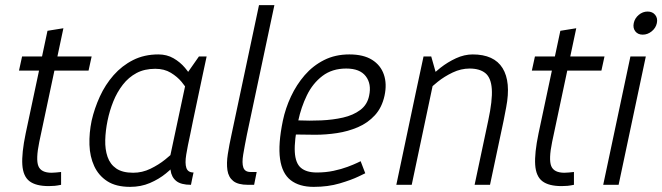

<svg xmlns="http://www.w3.org/2000/svg" viewBox="-20 -720 2580 748"><path d="M54 -445 66 -500H337L325 -445ZM218 -50V0Q203 3 193 4Q183 5 170 5Q120 5 95 -14Q70 -33 67 -78Q64 -123 80 -200L165 -600L227 -610L133 -167Q119 -99 129.5 -73Q140 -47 181 -47Q190 -47 198.5 -48Q207 -49 218 -50Z M724 0Q685 0 666.5 -15Q648 -30 644.5 -57Q641 -84 646.5 -119.5Q652 -155 661 -196L673 -250H732L721 -196Q711 -151 705.5 -117.5Q700 -84 706 -66Q712 -48 734 -48L729 -25ZM713 -440 770 -430 694 -70 632 -60ZM713 -440 755 -500H785L770 -430ZM679 -150 709 -140Q709 -140 699.5 -125Q690 -110 671.5 -88Q653 -66 626 -44Q599 -22 564 -7Q529 8 487 8L499 -47Q534 -47 566 -62.5Q598 -78 623.5 -98.5Q649 -119 664 -134.5Q679 -150 679 -150ZM721 -350Q721 -350 712.5 -365.5Q704 -381 687.5 -401Q671 -421 645.5 -436.5Q620 -452 585 -452L597 -508Q630 -508 656 -493Q682 -478 700.5 -456Q719 -434 731 -412Q743 -390 749 -375Q755 -360 755 -360ZM585 -452Q543 -452 512 -435.5Q481 -419 458.5 -390Q436 -361 421.5 -325Q407 -289 399 -250Q391 -211 390 -174.5Q389 -138 399 -109Q409 -80 433 -63.5Q457 -47 499 -47L487 8Q432 8 398 -14Q364 -36 347 -73Q330 -110 328.5 -156Q327 -202 337 -250Q348 -298 369 -344Q390 -390 422.5 -427Q455 -464 498.5 -486Q542 -508 597 -508Z M956 -50 946 0Q907 0 888.5 -15Q870 -30 866 -57Q862 -84 867.5 -119.5Q873 -155 882 -196L989 -700H1049L942 -196Q933 -151 927.5 -118Q922 -85 928 -67.5Q934 -50 956 -50ZM956 -50H980L970 0H946Z M1385 -92 1403 -45Q1403 -45 1376 -32Q1349 -19 1303.5 -5.5Q1258 8 1202 8L1214 -48Q1249 -48 1279.5 -54.5Q1310 -61 1334 -70Q1358 -79 1371.5 -85.5Q1385 -92 1385 -92ZM1082 -250H1142Q1126 -172 1128.5 -128Q1131 -84 1152.5 -66Q1174 -48 1214 -48L1202 8Q1146 8 1112.5 -18Q1079 -44 1071 -101Q1063 -158 1082 -250ZM1341 -508Q1396 -508 1429.5 -487Q1463 -466 1475.5 -429.5Q1488 -393 1478 -347Q1468 -301 1440.5 -271Q1413 -241 1374.5 -224.5Q1336 -208 1293 -201.5Q1250 -195 1208 -195L1131 -196L1142 -251Q1186 -249 1231.5 -251Q1277 -253 1316.5 -262Q1356 -271 1383.5 -291.5Q1411 -312 1418 -347Q1428 -393 1405 -423Q1382 -453 1329 -453Q1274 -453 1236 -424Q1198 -395 1175.5 -348.5Q1153 -302 1142 -250H1082Q1092 -298 1113.5 -344Q1135 -390 1167 -427Q1199 -464 1242.5 -486Q1286 -508 1341 -508Z M1942 -250H1882Q1899 -329 1896 -373Q1893 -417 1871 -435Q1849 -453 1809 -453L1821 -508Q1905 -508 1938 -454.5Q1971 -401 1952 -302ZM1600 -360 1677 -440 1584 0H1524ZM1882 -250H1942L1889 0H1829ZM1677 -440 1600 -360 1630 -500H1660ZM1630 -350 1600 -360Q1600 -360 1612.5 -375Q1625 -390 1646.5 -412Q1668 -434 1696 -456Q1724 -478 1756.5 -493Q1789 -508 1822 -508L1810 -453Q1776 -453 1743.5 -437.5Q1711 -422 1685.5 -401.5Q1660 -381 1645 -365.5Q1630 -350 1630 -350Z M2052 -445 2064 -500H2335L2323 -445ZM2216 -50V0Q2201 3 2191 4Q2181 5 2168 5Q2118 5 2093 -14Q2068 -33 2065 -78Q2062 -123 2078 -200L2163 -600L2225 -610L2131 -167Q2117 -99 2127.5 -73Q2138 -47 2179 -47Q2188 -47 2196.5 -48Q2205 -49 2216 -50Z M2330 0 2436 -500H2496L2390 0ZM2484 -585Q2465 -585 2455 -598Q2445 -611 2449 -630Q2453 -649 2468.5 -662Q2484 -675 2503 -675Q2522 -675 2532.5 -662Q2543 -649 2539 -630Q2535 -611 2519 -598Q2503 -585 2484 -585Z"/></svg>

Font: Epunda Sans Light
Style: Italic
Weight: 300
Italic angle: -12.0243°
Designer: Simon Atzbach
Foundry: typofactur
Version: Version 2.204